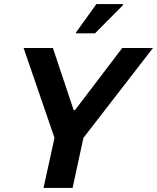

<svg xmlns="http://www.w3.org/2000/svg" viewBox="-20 -924 772 944"><path d="M194 0 248 -246 96 -688H240L342 -383H349L581 -688H732L390 -246L337 0ZM354 -760V-765L454 -904H585V-899L447 -760Z"/></svg>

Font: Saira Thin SemiBold
Style: Italic
Weight: 600
Italic angle: -12°
Version: Version 1.101